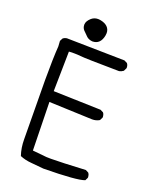

<svg xmlns="http://www.w3.org/2000/svg" viewBox="-153 -917 807 1007"><g transform="rotate(20 250.0 -413.5)"><path d="M450.7 -29.3Q451.2 -31.2 451.2 -34.2Q451.2 -37.1 450.2 -41Q449.2 -49.8 443.4 -56.6L427.2 -64.9Q289.1 -57.6 234.9 -57.6Q218.3 -57.6 210 -58.1Q173.3 -61 131.3 -65.9L125.5 -335Q365.2 -325.7 367.2 -325.7Q389.6 -325.7 407.2 -336.4L415.5 -352.5Q416 -354.5 416 -357.4Q416 -360.4 415 -364.3Q414.1 -373 408.2 -379.9L391.6 -388.2L127.4 -396L131.3 -618.2Q148.9 -619.1 158.7 -619.1Q178.2 -619.1 195.8 -617.2Q222.2 -613.8 412.6 -611.8Q425.3 -613.8 436.5 -622.1L444.8 -638.7Q445.3 -640.6 445.3 -642.6Q445.3 -656.7 437.5 -666L420.9 -674.3L98.1 -680.2Q85.4 -678.7 76.2 -670.9L67.9 -654.8L69.8 -625Q64.9 -555.7 64.9 -436Q64.9 -393.6 66.4 -275.4Q67.9 -157.2 67.9 -107.4Q67.9 -57.6 82 -17.1Q110.8 -4.9 145.5 -2.2Q180.2 0.5 215.3 4.4Q402.8 2.4 442.9 -13.7ZM284.2 -776.4Q284.2 -797.4 270.5 -811Q256.8 -824.7 231.4 -829.6Q223.6 -831.1 216.8 -831.1Q196.3 -831.1 180.7 -817.9Q159.7 -799.3 158.7 -780.8Q158.7 -779.8 158.7 -778.3Q158.7 -761.7 168.9 -750Q182.1 -735.8 195.8 -723.1Q208 -712.4 228 -710.4Q251 -710.4 264.6 -724.1Q277.8 -737.3 282.7 -762.2Q284.2 -769.5 284.2 -776.4Z"/></g></svg>

Font: Bakudai
Style: ExtraLight
Weight: 200
Version: Version 1.48